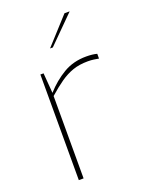

<svg xmlns="http://www.w3.org/2000/svg" viewBox="-144 -836 692 907"><g transform="rotate(-20 202.0 -382.0)"><path d="M91 0V-531H107L115 -430Q157 -477 207.5 -507Q258 -537 323 -537Q339 -537 352.5 -535.5Q366 -534 377 -531V-507Q366 -509 352.5 -511Q339 -513 323 -513Q280 -513 247 -501.5Q214 -490 182.5 -468Q151 -446 115 -414V0ZM176 -631 297 -764H323L190 -631Z"/></g></svg>

Font: Exo Thin Thin
Style: Regular
Weight: 250
Version: Version 2.000